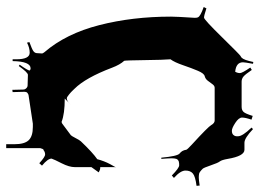

<svg xmlns="http://www.w3.org/2000/svg" viewBox="-130 -708 846 626"><g transform="rotate(90 293.0 -395.0)"><path d="M203.1 -71.8Q180.2 -71.8 179.2 -13.2H173.3V-24.9Q173.3 -68.8 151.9 -68.8Q136.2 -68.8 119.1 -60.1L117.2 -67.9Q140.6 -76.2 147 -81.1Q153.3 -85.9 153.3 -92.8L154.3 -108.9Q154.3 -110.8 152.6 -113.3Q150.9 -115.7 149.9 -117.2Q89.8 -187 62 -295.4Q34.2 -403.8 34.2 -529.8L35.2 -558.1L38.1 -606.9Q38.1 -613.8 36.6 -617.2Q33.2 -625.5 2.9 -636.2L7.3 -645Q30.8 -637.2 37.4 -637.2Q43.9 -637.2 101.3 -695.8Q158.7 -754.4 162.4 -756.1Q166 -757.8 168.5 -760.3Q175.8 -767.6 182.1 -797.9L188 -796.9Q183.1 -770 183.1 -764.2Q183.1 -741.7 213.9 -738.8Q218.3 -746.6 218.3 -754.2Q218.3 -761.7 200.2 -788.1L208 -793Q222.2 -772 229.5 -765.9Q236.8 -759.8 246.1 -759.8H328.1Q338.9 -759.8 344.7 -765.9Q350.6 -772 357.9 -795.9L370.1 -792Q363.3 -772 363.3 -761.2Q363.3 -750.5 380.4 -739.3Q397.5 -728 406.5 -728Q415.5 -728 419.9 -732.9Q424.3 -737.8 424.3 -744.1V-748Q424.3 -762.7 396 -792L400.9 -796.9Q430.2 -769 445.3 -769H468.3Q488.8 -769 498 -714.8Q501.5 -694.8 506.3 -688.7Q511.2 -682.6 519 -659.4Q526.9 -636.2 530.3 -632.8Q541 -622.1 546.6 -621.1Q552.2 -620.1 559.1 -620.1Q565.9 -620.1 585 -623L585.9 -612.8Q555.2 -608.9 545.7 -600.8Q536.1 -592.8 536.1 -576.7Q536.1 -560.5 560.1 -539.1L552.2 -532.2Q527.8 -556.2 519 -556.2Q510.3 -556.2 508.3 -555.2H507.3Q500 -552.7 498 -546.9Q496.1 -541 496.1 -531.2Q496.1 -521.5 498 -498H494.1Q489.3 -550.3 480.5 -557.6Q470.2 -565.4 468.3 -579.1Q468.3 -582 451.2 -597.7Q393.6 -650.4 387.5 -661.1Q381.3 -671.9 373 -671.9H266.1Q259.8 -671.9 254.6 -664.8Q249.5 -657.7 243.4 -649.7Q237.3 -641.6 228.3 -639.4Q219.2 -637.2 210.7 -616.9Q202.1 -596.7 192.6 -568.8Q183.1 -541 173.3 -527.8Q175.3 -505.4 176 -444.3Q176.8 -383.3 178.2 -377Q190.9 -363.3 200.7 -337.4Q233.4 -251 269.5 -214.8Q273.4 -210.9 275.4 -208.7Q277.3 -206.5 280.5 -203.6Q283.7 -200.7 285.2 -199.5Q286.6 -198.2 289.1 -196.3Q296.9 -189.9 300.3 -189.9Q303.7 -189.9 305.7 -190.7Q307.6 -191.4 309.1 -192.1Q310.5 -192.9 313 -194.8Q315.4 -196.8 316.9 -198.2Q318.4 -199.7 321.8 -203.1L301.3 -183.1Q351.1 -183.1 377 -172.9Q381.3 -172.9 384.3 -175.8L420.9 -203.1Q423.8 -206.1 430.2 -218.5Q436.5 -231 440.9 -235.8Q477.1 -273.9 499 -289.1Q504.9 -311.5 515.1 -330.8Q525.4 -350.1 525.9 -350.1Q524.9 -348.1 524.9 -344.2V-298.8H526.9Q533.7 -298.8 542 -293.9L524.9 -270V-215.8Q524.9 -197.8 512.5 -173.3Q500 -148.9 497.1 -140.1Q497.1 -127.9 520 -108.9L512.2 -100.1Q491.7 -119.1 483.6 -119.1Q475.6 -119.1 469.2 -113.8H468.3Q465.8 -113.8 462.9 -103V7.8H450.2V-19Q450.2 -51.8 437.3 -65.4Q424.3 -79.1 394 -79.1H383.3L289.1 -64.9Q288.1 -64.5 286.4 -63.5Q284.7 -62.5 284.2 -62.3Q283.7 -62 282.5 -61Q281.2 -60.1 281 -59.3Q280.8 -58.6 280.3 -57.6Q279.3 -54.7 279.3 -50.8L280.3 -13.2L272.9 -12.2L272 -47.9Q272 -53.2 267.8 -57.6Q263.7 -62 258.3 -62L224.1 -63Q216.3 -63 195.3 -33.2L190.9 -36.1Q210 -63 210 -68.8Q207 -71.8 203.1 -71.8Z"/></g></svg>

Font: Eater Caps
Style: Regular
Weight: 400
Version: Version 001.002